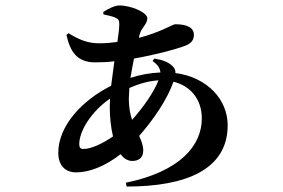

<svg xmlns="http://www.w3.org/2000/svg" viewBox="-20 -622 1040 705"><path d="M224 -494C237 -434 262 -393 329 -393C352 -393 376 -394 400 -397L388 -307C280 -253 194 -159 194 -61C194 -13 221 11 260 11C308 11 367 -12 423 -56C434 -40 449 -31 466 -31C489 -31 506 -43 506 -69C506 -88 499 -105 491 -123C545 -184 595 -259 617 -322C682 -306 721 -255 721 -187C721 -90 645 7 442 49L445 63C666 63 816 -1 816 -162C816 -256 742 -338 624 -354C625 -362 622 -370 615 -378C599 -394 577 -402 547 -407L540 -398C559 -385 568 -371 569 -356C531 -354 495 -348 459 -336C463 -359 467 -383 472 -407C551 -421 623 -440 660 -454C681 -462 692 -474 692 -494C692 -520 668 -533 623 -533C615 -533 568 -503 490 -483L492 -493C499 -521 521 -533 521 -555C521 -576 462 -602 418 -602C400 -602 375 -588 359 -578L360 -569C375 -566 392 -562 402 -558C415 -552 418 -548 418 -534C418 -518 415 -495 411 -468C390 -465 367 -463 344 -463C301 -463 269 -477 232 -500ZM562 -327C546 -285 505 -226 465 -182C458 -203 453 -228 453 -259L455 -299C494 -316 528 -325 562 -327ZM395 -121C357 -95 315 -75 286 -75C275 -75 271 -81 271 -93C271 -139 313 -211 384 -260L383 -231C383 -193 387 -154 395 -121Z"/></svg>

Font: Noto Serif CJK KR
Style: Bold
Weight: 700
Designer: Ryoko NISHIZUKA 西塚涼子 (kana & ideographs); Frank Grießhammer (Latin, Greek & Cyrillic); Wenlong ZHANG 张文龙 (bopomofo); San
Foundry: Adobe
Version: Version 2.001;hotconv 1.1.0;makeotfexe 2.6.0